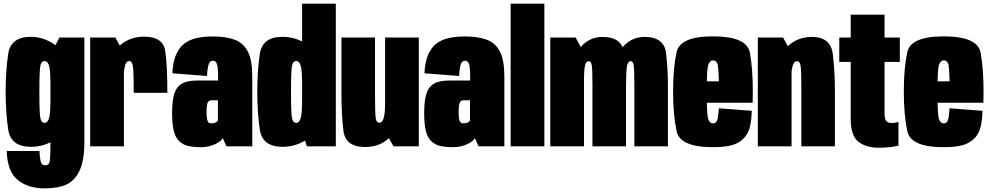

<svg xmlns="http://www.w3.org/2000/svg" viewBox="-20 -805 5443 1056"><path d="M224.5 231Q298.5 231 344.2 210.5Q390 190 417 134.5Q444 79 444 -22V-598.5H307L257.5 -504V-15.5Q257.5 85.5 249.2 94.8Q241 104 227.5 104Q218 104 211.2 97.2Q204.5 90.5 201.5 71.2Q198.5 52 197 25.5H17Q20.5 139 77.8 185Q135 231 224.5 231ZM150 2.5Q222.5 2.5 284.5 -37.5Q346.5 -77.5 346.5 -168.5L257 -238Q257 -177 249 -153Q241 -129 225.5 -129Q208.5 -129 202.5 -152.8Q196.5 -176.5 196.5 -300Q196.5 -422 202.5 -445.8Q208.5 -469.5 225.5 -469.5Q241 -469.5 249 -445.8Q257 -422 257 -363L345.5 -421Q345.5 -512 283.5 -557.2Q221.5 -602.5 149.5 -602.5Q39 -602.5 25 -508.2Q11 -414 11 -300.5Q11 -186.5 25.2 -92Q39.5 2.5 150 2.5Z M715.5 -294.5H900.5Q900.5 -443.5 889 -523.5Q877.5 -603.5 772.5 -603.5Q699 -603.5 644.8 -559.8Q590.5 -516 590.5 -407L661.5 -393Q661.5 -420.5 668 -445Q674.5 -469.5 690.5 -469.5Q704.5 -469.5 710 -446.5Q715.5 -423.5 715.5 -294.5ZM476 0H661.5V-513L614.5 -598.5H476Z M1086.5 4.5Q1108 4.5 1127.5 0Q1147 -4.5 1163 -12Q1179 -19.5 1190 -28Q1201 -36.5 1205 -46L1225.5 0H1367.5V-384Q1367.5 -473.5 1343.5 -520.8Q1319.5 -568 1271.8 -586.2Q1224 -604.5 1150 -604.5Q1101.5 -604.5 1062 -595.8Q1022.5 -587 994 -565.5Q965.5 -544 948.2 -504.2Q931 -464.5 928 -402L1118.5 -387Q1120.5 -424 1125 -442Q1129.5 -460 1136 -465.5Q1142.5 -471 1150 -471Q1160 -471 1166.5 -464.5Q1173 -458 1176.2 -440Q1179.5 -422 1179.5 -385V-362H1064.5Q1026.5 -362 999.8 -353.5Q973 -345 956.8 -324.5Q940.5 -304 933.5 -269.2Q926.5 -234.5 926.5 -181Q926.5 -122 935.8 -85.2Q945 -48.5 965.2 -28.8Q985.5 -9 1015.2 -2.2Q1045 4.5 1086.5 4.5ZM1142 -126.5Q1136 -126.5 1131.2 -128.8Q1126.5 -131 1123 -137.2Q1119.5 -143.5 1117.8 -156Q1116 -168.5 1116 -190.5Q1116 -212.5 1118.2 -225.5Q1120.5 -238.5 1124 -244Q1127.5 -249.5 1133 -251.5Q1138.5 -253.5 1145.5 -253.5H1178.5V-142Q1176 -137.5 1169.8 -133.5Q1163.5 -129.5 1156.2 -128Q1149 -126.5 1142 -126.5Z M1668 0H1827V-785H1641.5V-83.5ZM1533.5 2.5Q1605.5 2.5 1667.5 -37.5Q1729.5 -77.5 1729.5 -168.5L1641 -238Q1641 -177 1633 -153Q1625 -129 1609.5 -129Q1592.5 -129 1586.5 -152.8Q1580.5 -176.5 1580.5 -300Q1580.5 -422 1586.5 -445.8Q1592.5 -469.5 1609.5 -469.5Q1625 -469.5 1633 -445.8Q1641 -422 1641 -363L1729.5 -430Q1729.5 -521 1667.5 -561.8Q1605.5 -602.5 1533.5 -602.5Q1423 -602.5 1409 -508.2Q1395 -414 1395 -300.5Q1395 -186.5 1409 -92Q1423 2.5 1533.5 2.5Z M2144.5 0H2283.5V-598.5H2098V-82ZM2042.5 -598.5H1858V-282Q1858 -174.5 1869 -85.5Q1880 3.5 1988 3.5Q2080.5 3.5 2135.5 -62.2Q2190.5 -128 2190.5 -227.5L2098 -240Q2098 -182.5 2090.5 -156.2Q2083 -130 2066 -130Q2051 -130 2046.8 -153.8Q2042.5 -177.5 2042.5 -286.5Z M2473 4.5Q2494.5 4.5 2514 0Q2533.5 -4.5 2549.5 -12Q2565.5 -19.5 2576.5 -28Q2587.5 -36.5 2591.5 -46L2612 0H2754V-384Q2754 -473.5 2730 -520.8Q2706 -568 2658.2 -586.2Q2610.5 -604.5 2536.5 -604.5Q2488 -604.5 2448.5 -595.8Q2409 -587 2380.5 -565.5Q2352 -544 2334.8 -504.2Q2317.5 -464.5 2314.5 -402L2505 -387Q2507 -424 2511.5 -442Q2516 -460 2522.5 -465.5Q2529 -471 2536.5 -471Q2546.5 -471 2553 -464.5Q2559.5 -458 2562.8 -440Q2566 -422 2566 -385V-362H2451Q2413 -362 2386.2 -353.5Q2359.5 -345 2343.2 -324.5Q2327 -304 2320 -269.2Q2313 -234.5 2313 -181Q2313 -122 2322.2 -85.2Q2331.5 -48.5 2351.8 -28.8Q2372 -9 2401.8 -2.2Q2431.5 4.5 2473 4.5ZM2528.5 -126.5Q2522.5 -126.5 2517.8 -128.8Q2513 -131 2509.5 -137.2Q2506 -143.5 2504.2 -156Q2502.5 -168.5 2502.5 -190.5Q2502.5 -212.5 2504.8 -225.5Q2507 -238.5 2510.5 -244Q2514 -249.5 2519.5 -251.5Q2525 -253.5 2532 -253.5H2565V-142Q2562.5 -137.5 2556.2 -133.5Q2550 -129.5 2542.8 -128Q2535.5 -126.5 2528.5 -126.5Z M2788.5 0H2974V-785H2788.5Z M3006.5 0H3192V-513L3146 -598.5H3006.5ZM3238.5 0H3423V-342Q3423 -421 3412.8 -511.5Q3402.5 -602 3293.5 -602Q3214.5 -602 3163 -533.2Q3111.5 -464.5 3111.5 -385.5L3191.5 -330Q3191.5 -421 3197.5 -444.8Q3203.5 -468.5 3217.5 -468.5Q3231 -468.5 3234.8 -446Q3238.5 -423.5 3238.5 -332ZM3469 0H3653.5V-342Q3653.5 -420.5 3643.5 -511.2Q3633.5 -602 3525 -602Q3445.5 -602 3394 -533Q3342.5 -464 3342.5 -385.5L3423.5 -330Q3423.5 -421 3429 -444.8Q3434.5 -468.5 3448.5 -468.5Q3462 -468.5 3465.5 -446Q3469 -423.5 3469 -332Z M3901.5 4.5V-126.5Q3883.5 -126.5 3875.5 -149.5Q3867 -171.5 3867 -301Q3867 -424.5 3875.5 -448.5Q3884 -473 3901.5 -473Q3920.5 -473 3927.5 -450Q3931.5 -430.5 3934 -357.5H3851.5V-240H4119.5Q4120.5 -269 4120.5 -301Q4120.5 -428.5 4104 -517Q4086 -605 3901.5 -605Q3719 -605 3701 -517.5Q3682 -430 3682 -302Q3682 -174 3701 -84.5Q3718.5 4.5 3901.5 4.5ZM3901.5 -126.5V4.5Q3988.5 4.5 4030.5 -16Q4072 -36 4092 -74Q4112 -110.5 4115 -195.5L3934 -209.5Q3931 -180.5 3928.5 -160Q3925 -140.5 3918.5 -133.5Q3913 -126.5 3901.5 -126.5Z M4148 0H4333.5V-513.5L4287 -598.5H4148ZM4387.5 0H4572V-303.5Q4572 -411.5 4560.5 -506.8Q4549 -602 4445.5 -602Q4356.5 -602 4298.5 -536.5Q4240.5 -471 4240.5 -371L4331.5 -358Q4331.5 -415.5 4339.2 -442Q4347 -468.5 4363.5 -468.5Q4378.5 -468.5 4383 -444.5Q4387.5 -420.5 4387.5 -312.5Z M4813.5 7.5Q4869 7.5 4921.5 -3.5V-135Q4906 -128.5 4883 -128.5Q4865.5 -128.5 4855.2 -138.5Q4845 -148.5 4845 -183.5V-464.5H4929V-598.5H4845V-724.5H4659V-598.5H4596V-464.5H4659V-150.5Q4659 -58.5 4701.2 -25.5Q4743.5 7.5 4813.5 7.5Z M5170.5 4.5V-126.5Q5152.5 -126.5 5144.5 -149.5Q5136 -171.5 5136 -301Q5136 -424.5 5144.5 -448.5Q5153 -473 5170.5 -473Q5189.5 -473 5196.5 -450Q5200.5 -430.5 5203 -357.5H5120.5V-240H5388.5Q5389.5 -269 5389.5 -301Q5389.5 -428.5 5373 -517Q5355 -605 5170.5 -605Q4988 -605 4970 -517.5Q4951 -430 4951 -302Q4951 -174 4970 -84.5Q4987.5 4.5 5170.5 4.5ZM5170.5 -126.5V4.5Q5257.5 4.5 5299.5 -16Q5341 -36 5361 -74Q5381 -110.5 5384 -195.5L5203 -209.5Q5200 -180.5 5197.5 -160Q5194 -140.5 5187.5 -133.5Q5182 -126.5 5170.5 -126.5Z"/></svg>

Font: Anybody ExtraCondensed Black
Style: Regular
Weight: 900
Width: 2
Version: Version 1.113;gftools[0.9.25]